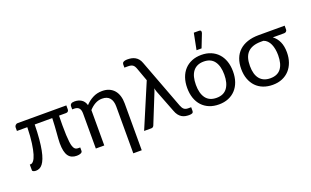

<svg xmlns="http://www.w3.org/2000/svg" viewBox="-95 -1238 3081 1902"><g transform="rotate(-20 1445.0 -287.0)"><path d="M583.5 -459.5Q583.5 -447.5 576.2 -439.2Q569 -431 554.5 -431H481Q480.5 -402.5 480 -378Q479.5 -353.5 479.5 -328.5Q479.5 -269 481.5 -226.2Q483.5 -183.5 487.2 -154Q491 -124.5 497 -106.5Q503 -88.5 511 -79Q519 -69.5 529 -66.2Q539 -63 551.5 -63H570.5V-27Q570.5 -12.5 553.8 -4.8Q537 3 511.5 3Q482 3 459.8 -7Q437.5 -17 423 -38Q408.5 -59 401.2 -92.2Q394 -125.5 394 -172Q394 -194.5 396 -220.8Q398 -247 400.5 -278.5Q403 -310 405.5 -347.8Q408 -385.5 409.5 -431H224.5Q223 -345 217 -279Q211 -213 201.5 -164.8Q192 -116.5 179.2 -84Q166.5 -51.5 151.2 -32Q136 -12.5 118 -4.2Q100 4 80.5 4Q74.5 4 68 3Q61.5 2 55.8 -0.2Q50 -2.5 46.5 -6Q43 -9.5 43 -14V-74.5H53Q68 -74.5 83.5 -93.8Q99 -113 112 -155.2Q125 -197.5 134.5 -265.5Q144 -333.5 146.5 -431H37V-468.5Q37 -474 39.2 -479.8Q41.5 -485.5 46 -490.5Q50.5 -495.5 56.8 -498.5Q63 -501.5 71.5 -501.5H583.5Z M624.5 -480.5Q624.5 -492 635.2 -501.5Q646 -511 672.5 -511Q713.5 -511 744 -491.5Q774.5 -472 786 -430.5Q820.5 -468 865 -491.2Q909.5 -514.5 964 -514.5Q1006 -514.5 1037.5 -500.8Q1069 -487 1090.5 -461.8Q1112 -436.5 1122.8 -401Q1133.5 -365.5 1133.5 -322.5V171.5H1044.5V-322.5Q1044.5 -380 1018.2 -411.8Q992 -443.5 938 -443.5Q898.5 -443.5 864.2 -424.5Q830 -405.5 801 -373V0H712V-369Q712 -408 695.5 -426.2Q679 -444.5 646 -444.5H624.5Z M1739.5 -61.5V-25.5Q1739.5 -6.5 1728 -0.8Q1716.5 5 1694 5Q1674 5 1654.8 1.2Q1635.5 -2.5 1618.2 -13Q1601 -23.5 1586.5 -42Q1572 -60.5 1561.5 -90L1470.5 -324.5Q1466.5 -335.5 1464.2 -345Q1462 -354.5 1460.5 -363Q1458 -354 1455.2 -345Q1452.5 -336 1448.5 -326L1324.5 -18.5Q1321.5 -11.5 1314.8 -5.8Q1308 0 1296.5 0H1221L1417.5 -463.5L1367 -603Q1361.5 -618 1355 -628.2Q1348.5 -638.5 1339.5 -644.8Q1330.5 -651 1318 -653.8Q1305.5 -656.5 1288 -656.5H1252V-689.5Q1252 -696.5 1254.5 -702.5Q1257 -708.5 1263.2 -713Q1269.5 -717.5 1280.5 -720.2Q1291.5 -723 1308.5 -723Q1330 -723 1350 -719Q1370 -715 1387.5 -705.2Q1405 -695.5 1419 -679Q1433 -662.5 1442 -637.5L1638 -117Q1649 -87.5 1664.8 -74.5Q1680.5 -61.5 1709 -61.5Z M2009.5 -514.5Q2065 -514.5 2109.5 -496Q2154 -477.5 2185.5 -443.5Q2217 -409.5 2233.8 -361.2Q2250.5 -313 2250.5 -253.5Q2250.5 -193.5 2233.8 -145.5Q2217 -97.5 2185.5 -63.5Q2154 -29.5 2109.5 -11.2Q2065 7 2009.5 7Q1953.5 7 1908.8 -11.2Q1864 -29.5 1832.5 -63.5Q1801 -97.5 1784.2 -145.5Q1767.5 -193.5 1767.5 -253.5Q1767.5 -313 1784.2 -361.2Q1801 -409.5 1832.5 -443.5Q1864 -477.5 1908.8 -496Q1953.5 -514.5 2009.5 -514.5ZM2009.5 -62.5Q2084.5 -62.5 2121.5 -112.8Q2158.5 -163 2158.5 -253Q2158.5 -343.5 2121.5 -394Q2084.5 -444.5 2009.5 -444.5Q1971.5 -444.5 1943.2 -431.5Q1915 -418.5 1896.2 -394Q1877.5 -369.5 1868.2 -333.8Q1859 -298 1859 -253Q1859 -163 1896.2 -112.8Q1933.5 -62.5 2009.5 -62.5ZM1982.5 -574 2016.5 -746.5H2072Q2085.5 -746.5 2090.5 -737.8Q2095.5 -729 2090.5 -714.5L2035.5 -574Z M2611.5 -435Q2562 -435 2526.8 -422.5Q2491.5 -410 2469 -386Q2446.5 -362 2436.2 -326.8Q2426 -291.5 2426 -246Q2426 -156 2464.8 -109.2Q2503.5 -62.5 2576.5 -62.5Q2652 -62.5 2688.8 -111.2Q2725.5 -160 2725.5 -252Q2725.5 -285 2720 -315Q2714.5 -345 2703.8 -369.2Q2693 -393.5 2676.2 -410.5Q2659.5 -427.5 2637 -435ZM2886 -504V-462Q2886 -457.5 2884 -452.8Q2882 -448 2878.2 -444Q2874.5 -440 2869 -437.5Q2863.5 -435 2856.5 -435H2736Q2774.5 -407 2795.8 -360.5Q2817 -314 2817 -248.5Q2817 -192 2800.5 -145.2Q2784 -98.5 2753 -64.5Q2722 -30.5 2677.5 -11.8Q2633 7 2577 7Q2522.5 7 2477.8 -10.2Q2433 -27.5 2401.2 -60.5Q2369.5 -93.5 2352 -140.8Q2334.5 -188 2334.5 -248Q2334.5 -307.5 2352.5 -355Q2370.5 -402.5 2405.8 -435.5Q2441 -468.5 2492.8 -486.2Q2544.5 -504 2611.5 -504Z"/></g></svg>

Font: Lato 2
Style: Regular
Weight: 400
Designer: Lukasz Dziedzic with Adam Twardoch and Botio Nikoltchev
Foundry: tyPoland Lukasz Dziedzic
Version: Version 2.015; 2015-08-06; http://www.latofonts.com/